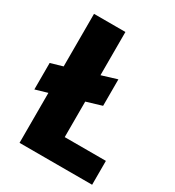

<svg xmlns="http://www.w3.org/2000/svg" viewBox="-170 -804 826 905"><g transform="rotate(30 242.5 -351.0)"><path d="M329.1 -348.1 246.1 -323.2V-129.9H470.2V0H75.2V-272L9.8 -252.9V-397L75.2 -416V-702.1H246.1V-466.8L329.1 -492.2Z"/></g></svg>

Font: PoppinsZ
Style: Bold
Weight: 700
Designer: Ninad Kale (Devanagari), Jonny Pinhorn (Latin)
Foundry: Indian Type Foundry
Version: Version 3.002;FEAKit 1.0